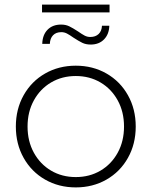

<svg xmlns="http://www.w3.org/2000/svg" viewBox="-20 -812 660 836"><path d="M49 -261Q49 -337 83 -397.5Q117 -458 176.5 -492Q236 -526 310 -526Q384 -526 443.5 -492Q503 -458 537 -397.5Q571 -337 571 -261Q571 -185 537 -124.5Q503 -64 443.5 -30Q384 4 310 4Q236 4 176.5 -30Q117 -64 83 -124.5Q49 -185 49 -261ZM520 -261Q520 -325 492.5 -375Q465 -425 417.5 -453Q370 -481 310 -481Q250 -481 202.5 -453Q155 -425 127.5 -375Q100 -325 100 -261Q100 -197 127.5 -147Q155 -97 202.5 -69Q250 -41 310 -41Q370 -41 417.5 -69Q465 -97 492.5 -147Q520 -197 520 -261ZM300 -648Q283 -660 271.5 -666Q260 -672 247 -672Q224 -672 211 -658.5Q198 -645 197 -621H164Q165 -660 187 -682.5Q209 -705 246 -705Q266 -705 281.5 -697.5Q297 -690 320 -675Q337 -663 348.5 -657Q360 -651 373 -651Q396 -651 409.5 -664Q423 -677 424 -700H456Q455 -663 433 -640.5Q411 -618 375 -618Q354 -618 338.5 -625.5Q323 -633 300 -648ZM163 -792H457V-758H163Z"/></svg>

Font: Idrija Light
Style: Regular
Weight: 300
Designer: Julieta Ulanovsky
Foundry: Julieta Ulanovsky
Version: Version 7.200